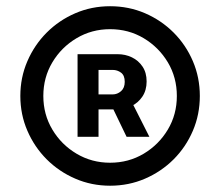

<svg xmlns="http://www.w3.org/2000/svg" viewBox="-20 -757 697 608"><path d="M328.6 -168.9Q270 -168.9 218.5 -191.2Q167 -213.4 127.9 -252.4Q88.9 -291.5 66.7 -343Q44.4 -394.5 44.4 -453.1Q44.4 -511.7 66.7 -563.2Q88.9 -614.7 127.9 -653.8Q167 -692.9 218.5 -715.1Q270 -737.3 328.6 -737.3Q387.7 -737.3 439.2 -715.1Q490.7 -692.9 529.8 -653.8Q568.8 -614.7 590.8 -563.2Q612.8 -511.7 612.8 -453.1Q612.8 -394.5 590.8 -343Q568.8 -291.5 529.8 -252.4Q490.7 -213.4 439.2 -191.2Q387.7 -168.9 328.6 -168.9ZM328.6 -241.7Q387.2 -241.7 435.1 -270.3Q482.9 -298.8 511.5 -346.7Q540 -394.5 540 -453.1Q540 -511.7 511.5 -559.6Q482.9 -607.4 435.1 -636Q387.2 -664.6 328.6 -664.6Q270.5 -664.6 222.4 -636Q174.3 -607.4 145.8 -559.6Q117.2 -511.7 117.2 -453.1Q117.2 -394.5 145.8 -346.7Q174.3 -298.8 222.4 -270.3Q270.5 -241.7 328.6 -241.7ZM380.9 -323.7 322.3 -445.3H391.6L453.1 -323.7ZM225.6 -323.7V-585.4H352.5Q377 -585.4 397.7 -575.4Q418.5 -565.4 431.4 -546.1Q444.3 -526.9 444.3 -499Q444.3 -471.2 430.9 -451.2Q417.5 -431.2 396 -420.9Q374.5 -410.6 349.1 -410.6H263.7V-458H336.4Q351.6 -458 363.3 -468.3Q375 -478.5 375 -498Q375 -518.1 363.3 -526.9Q351.6 -535.6 336.9 -535.6H292V-323.7Z"/></svg>

Font: Inter 18pt SemiBold
Style: Regular
Weight: 600
Designer: Rasmus Andersson
Foundry: rsms
Version: Version 4.001;git-66647c0bb